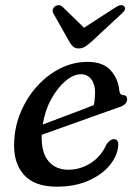

<svg xmlns="http://www.w3.org/2000/svg" viewBox="-20 -706 521 737"><path d="M433.5 -144Q430 -107 401 -71.5Q372 -36 320.2 -12.8Q268.5 10.5 197 10.5Q111.5 10.5 70.8 -36.2Q30 -83 34.5 -163Q37 -223.5 60.8 -278.5Q84.5 -333.5 123.5 -376.2Q162.5 -419 212 -443.8Q261.5 -468.5 317 -468.5Q374.5 -468.5 404 -436.8Q433.5 -405 438 -358.5Q440 -341.5 452 -341Q468 -341 468 -325Q468 -315.5 460.8 -307.5Q453.5 -299.5 435 -293.5Q408.5 -284.5 370.2 -270.8Q332 -257 289.8 -242Q247.5 -227 208 -212.8Q168.5 -198.5 140 -188.5Q138 -121 165.8 -87.8Q193.5 -54.5 242 -54.5Q287.5 -54.5 327.5 -79.5Q367.5 -104.5 388.5 -151.5Q403 -172 417 -172Q437 -171.5 433.5 -144ZM290.5 -421Q262 -421 231.2 -395Q200.5 -369 176.5 -325.2Q152.5 -281.5 144 -228Q171.5 -238.5 206.8 -251.8Q242 -265 277 -278.2Q312 -291.5 340 -302.5Q344.5 -322 345 -351Q345 -382.5 330.2 -401.8Q315.5 -421 290.5 -421ZM329.5 -544.5Q316.5 -533 305.8 -526.5Q295 -520 282 -520Q269 -520 261.5 -526.5Q254 -533 247 -544.5L185.5 -653.5Q180.5 -662 182.8 -669.8Q185 -677.5 191 -681.5Q207.5 -692 221.5 -678.5L302.5 -599.5L424.5 -678.5Q446.5 -692.5 457 -681.5Q466.5 -671 447 -653.5Z"/></svg>

Font: Fraunces 9pt S050
Style: Italic
Weight: 400
Italic angle: -16°
Version: Version 1.000; ttfautohint (v1.8.3)